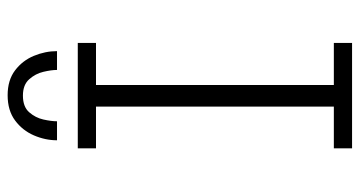

<svg xmlns="http://www.w3.org/2000/svg" viewBox="-234 -684 919 490"><g transform="rotate(-90 225.0 -439.5)"><path d="M91 0V-46.5H197.5V-653.5H91V-700H360V-653.5H252.5V-46.5H360V0ZM226.5 -879Q265 -879 290 -860Q315 -841 327 -812Q339 -783 339 -753H291Q291 -767.5 286.2 -787.8Q281.5 -808 267.2 -824Q253 -840 225.5 -840Q197 -840 183 -824Q169 -808 164.5 -787.8Q160 -767.5 160 -753H111.5Q111.5 -783 124 -812Q136.5 -841 162 -860Q187.5 -879 226.5 -879Z"/></g></svg>

Font: Trispace Condensed ExtraLight
Style: Regular
Weight: 200
Width: 3
Designer: Tyler Finck
Foundry: Etcetera Type Company
Version: Version 1.210; ttfautohint (v1.8.3)